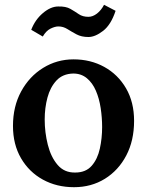

<svg xmlns="http://www.w3.org/2000/svg" viewBox="-20 -763 612 799"><path d="M288 16Q216 16 158.5 -15.5Q101 -47 67.5 -104.5Q34 -162 34 -239Q34 -320 68 -382.5Q102 -445 159.5 -480.5Q217 -516 286 -516Q357 -516 414 -484.5Q471 -453 504.5 -395.5Q538 -338 538 -260Q538 -178 505.5 -116Q473 -54 416.5 -19Q360 16 288 16ZM293 -45Q337 -45 361.5 -73Q386 -101 395.5 -144.5Q405 -188 405 -234Q405 -273 399 -313Q393 -353 379 -385.5Q365 -418 341.5 -437.5Q318 -457 285 -457Q241 -456 215 -428Q189 -400 177.5 -357Q166 -314 166 -266Q166 -212 179 -160.5Q192 -109 220 -76.5Q248 -44 293 -45ZM461 -718Q442 -660 409 -634.5Q376 -609 348 -609Q319 -609 298.5 -620Q278 -631 260.5 -642Q243 -653 223 -653Q209 -653 190.5 -644Q172 -635 158 -611L110 -639Q126 -681 158.5 -708.5Q191 -736 222 -736Q254 -737 273 -726Q292 -715 308 -704Q324 -693 348 -693Q366 -693 383.5 -706.5Q401 -720 413 -743Z"/></svg>

Font: Lora SemiBold
Style: Regular
Weight: 600
Designer: Olga Karpushina, Alexei Vanyashin (Cyrillic)
Foundry: Cyreal
Version: Version 3.011; ttfautohint (v1.8.4.7-5d5b)